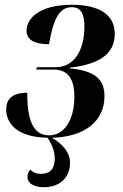

<svg xmlns="http://www.w3.org/2000/svg" viewBox="-20 -566 513 803"><path d="M163 217C231 217 273 176 273 114C273 76 247 39 197 10C334 7 417 -59 417 -164C417 -235 375 -271 271 -280V-283C391 -296 460 -338 460 -424C460 -503 398 -546 280 -546C141 -546 91 -486 91 -438C91 -402 120 -381 185 -381C203 -489 230 -536 280 -536C322 -536 333 -502 333 -455C333 -355 290 -285 213 -285H134L132 -275H204C261 -275 291 -240 291 -161C291 -67 250 0 186 0C131 0 93 -41 94 -178C23 -178 6 -145 6 -108C6 -50 51 8 179 10C201 44 209 72 209 97C209 139 190 161 152 161C130 161 115 154 108 143C98 151 95 163 95 174C95 201 122 217 163 217Z"/></svg>

Font: Noto Serif Display Condensed
Style: Bold Italic
Weight: 700
Width: 3
Italic angle: -12°
Designer: Monotype Design Team
Foundry: Monotype Imaging Inc.
Version: Version 2.009